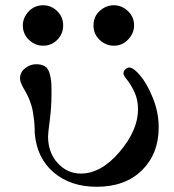

<svg xmlns="http://www.w3.org/2000/svg" viewBox="-20 -714 668 739"><path d="M57.1 -412.1Q57.1 -436 76.7 -451.4Q96.2 -466.8 119.1 -466.8Q140.1 -466.8 152.6 -459Q165 -451.2 170.4 -433.1Q175.8 -415 177 -401.1Q178.2 -387.2 178.2 -361.8V-352.1Q178.2 -301.3 171.6 -251.2Q165 -201.2 165 -189Q165 -127 201.9 -86.4Q238.8 -45.9 291 -45.9Q369.1 -45.9 440.2 -129.4Q511.2 -212.9 511.2 -293Q511.2 -331.1 497.1 -360.6Q482.9 -390.1 469 -407Q455.1 -423.8 455.1 -431.2Q455.1 -439.9 462.2 -447Q469.2 -454.1 478 -454.1Q493.2 -454.1 519 -424.1Q544.9 -394 567.9 -338.1Q590.8 -282.2 590.8 -224.1Q590.8 -122.1 526.4 -58.6Q461.9 4.9 352.1 4.9Q252 4.9 187 -50Q122.1 -105 113.8 -200.2Q113.8 -203.1 113.3 -220Q112.8 -236.8 111.3 -250.5Q109.9 -264.2 106.4 -284.7Q103 -305.2 94 -328.1Q85 -351.1 70.8 -374Q57.1 -397.9 57.1 -412.1ZM67.9 -616.2Q67.9 -646 90.3 -669.9Q112.8 -693.8 146 -693.8Q176.8 -693.8 200 -671.4Q223.1 -648.9 223.1 -616.2Q223.1 -584 200.7 -561Q178.2 -538.1 146 -538.1Q115.2 -538.1 91.6 -560.5Q67.9 -583 67.9 -616.2ZM339.8 -616.2Q339.8 -650.4 364 -672.1Q388.2 -693.8 418 -693.8Q448.7 -693.8 472.4 -671.4Q496.1 -648.9 496.1 -616.2Q496.1 -586.4 473.6 -562.3Q451.2 -538.1 418 -538.1Q387.2 -538.1 363.5 -560.5Q339.8 -583 339.8 -616.2Z"/></svg>

Font: CMU Serif
Style: Bold
Weight: 700
Version: Version 0.7.0